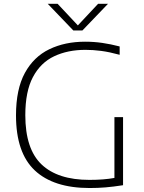

<svg xmlns="http://www.w3.org/2000/svg" viewBox="-20 -964 744 990"><path d="M442 5.5Q256 5.5 159.2 -85.5Q62.5 -176.5 62.5 -369Q62.5 -504 108.2 -587.8Q154 -671.5 234.5 -710.2Q315 -749 418.5 -749Q464 -749 507.2 -742.8Q550.5 -736.5 597 -724.5V-681.5Q544 -696 501.8 -701.5Q459.5 -707 420.5 -707Q329.5 -707 259.5 -674Q189.5 -641 150 -567Q110.5 -493 110.5 -370Q110.5 -196 194.2 -116.2Q278 -36.5 441 -36.5Q479 -36.5 510.5 -39Q542 -41.5 570 -46.5V-360H614.5V-9Q563.5 -1 524.2 2.2Q485 5.5 442 5.5ZM358 -807 226 -944.5H277L381.5 -833L486 -944.5H537L405 -807Z"/></svg>

Font: Encode Sans SemiExpanded SemiExpanded ExtraLight
Style: Regular
Weight: 200
Width: 6
Designer: Multiple Designers
Foundry: Impallari Type
Version: Version 3.000; ttfautohint (v1.8.3) -l 8 -r 50 -G 200 -x 14 